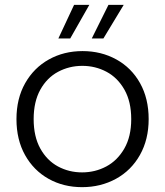

<svg xmlns="http://www.w3.org/2000/svg" viewBox="-20 -765 682 793"><path d="M48 -273Q48 -358 84 -421.5Q120 -485 182 -519.5Q244 -554 321 -554Q398 -554 460.5 -519.5Q523 -485 558.5 -421.5Q594 -358 594 -273Q594 -189 558 -125Q522 -61 459 -26.5Q396 8 319 8Q242 8 180.5 -26.5Q119 -61 83.5 -124.5Q48 -188 48 -273ZM522 -273Q522 -345 494 -394.5Q466 -444 420 -468.5Q374 -493 320 -493Q266 -493 220 -468.5Q174 -444 146.5 -394.5Q119 -345 119 -273Q119 -201 146.5 -151.5Q174 -102 219.5 -77.5Q265 -53 319 -53Q373 -53 419 -77.5Q465 -102 493.5 -151.5Q522 -201 522 -273ZM270 -606H221L286 -745H349ZM428 -745H491L407 -606H359Z"/></svg>

Font: Poppins-tnum Light
Style: Regular
Weight: 300
Designer: Ninad Kale (Devanagari), Jonny Pinhorn (Latin)
Foundry: Indian Type Foundry
Version: Version 4.004